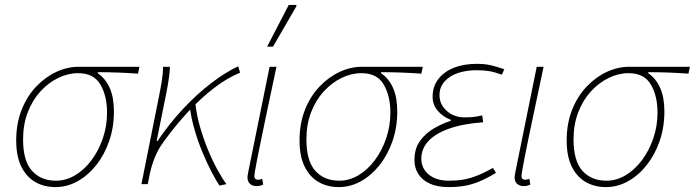

<svg xmlns="http://www.w3.org/2000/svg" viewBox="-20 -750 2830 782"><path d="M206 12Q159 12 123 -9Q87 -30 66.5 -72Q46 -114 46 -178Q46 -247 68 -302.5Q90 -358 127 -397Q164 -436 209 -457Q254 -478 300 -478H548L542 -450Q501 -453 460.5 -454.5Q420 -456 378 -456V-452Q410 -430 427 -391.5Q444 -353 444 -296Q444 -231 424.5 -175Q405 -119 371.5 -77Q338 -35 295.5 -11.5Q253 12 206 12ZM208 -14Q249 -14 286.5 -36.5Q324 -59 353 -98Q382 -137 399 -187Q416 -237 416 -291Q416 -359 389 -405.5Q362 -452 298 -452Q257 -452 217 -432.5Q177 -413 144.5 -377.5Q112 -342 93 -292.5Q74 -243 74 -182Q74 -94 110.5 -54Q147 -14 208 -14Z M556 0 628 -360Q634 -389 639 -420Q644 -451 644 -478H672Q672 -462 668 -433Q664 -404 658 -374L618 -176H622Q669 -246 725 -306Q781 -366 839 -410.5Q897 -455 950 -480L958 -454Q906 -433 853 -392.5Q800 -352 747.5 -296Q695 -240 646 -172Q625 -144 610.5 -108.5Q596 -73 588 -32L582 0ZM874 6Q859 -16 841 -51Q823 -86 805 -129Q787 -172 773.5 -218Q760 -264 754 -307L776 -326Q781 -280 795 -232Q809 -184 827.5 -139Q846 -94 866 -58Q886 -22 902 0Z M1024 8Q1009 8 998.5 -1Q988 -10 988 -28Q988 -33 989.5 -40Q991 -47 992 -54L1078 -478H1106Q1081 -360 1060.5 -263Q1040 -166 1028 -104.5Q1016 -43 1016 -32Q1016 -25 1020 -21.5Q1024 -18 1031 -18Q1034 -18 1037.5 -18.5Q1041 -19 1048 -22L1052 2Q1045 5 1038.5 6.5Q1032 8 1024 8ZM1068 -560 1156 -730H1186L1188 -726L1092 -560Z M1360 12Q1313 12 1277 -9Q1241 -30 1220.5 -72Q1200 -114 1200 -178Q1200 -247 1222 -302.5Q1244 -358 1281 -397Q1318 -436 1363 -457Q1408 -478 1454 -478H1702L1696 -450Q1655 -453 1614.5 -454.5Q1574 -456 1532 -456V-452Q1564 -430 1581 -391.5Q1598 -353 1598 -296Q1598 -231 1578.5 -175Q1559 -119 1525.5 -77Q1492 -35 1449.5 -11.5Q1407 12 1360 12ZM1362 -14Q1403 -14 1440.5 -36.5Q1478 -59 1507 -98Q1536 -137 1553 -187Q1570 -237 1570 -291Q1570 -359 1543 -405.5Q1516 -452 1452 -452Q1411 -452 1371 -432.5Q1331 -413 1298.5 -377.5Q1266 -342 1247 -292.5Q1228 -243 1228 -182Q1228 -94 1264.5 -54Q1301 -14 1362 -14Z M1806 12Q1762 12 1731 -2Q1700 -16 1684 -41Q1668 -66 1668 -98Q1668 -145 1691 -176.5Q1714 -208 1748 -227.5Q1782 -247 1816 -258V-262Q1786 -273 1764 -297.5Q1742 -322 1742 -356Q1742 -397 1764.5 -427Q1787 -457 1827.5 -473.5Q1868 -490 1922 -490Q1954 -490 1978 -484.5Q2002 -479 2034 -468L2024 -446Q1993 -457 1971 -460.5Q1949 -464 1920 -464Q1879 -464 1845 -452.5Q1811 -441 1790.5 -418Q1770 -395 1770 -362Q1770 -325 1799.5 -298.5Q1829 -272 1872 -272Q1892 -272 1907 -273.5Q1922 -275 1944 -280L1948 -252Q1865 -246 1809 -226Q1753 -206 1724.5 -175Q1696 -144 1696 -104Q1696 -64 1726.5 -39Q1757 -14 1808 -14Q1841 -14 1867 -18.5Q1893 -23 1921.5 -34Q1950 -45 1988 -66L2000 -46Q1962 -23 1931.5 -10.5Q1901 2 1871.5 7Q1842 12 1806 12Z M2112 8Q2097 8 2086.5 -1Q2076 -10 2076 -28Q2076 -33 2077.5 -40Q2079 -47 2080 -54L2166 -478H2194Q2169 -360 2148.5 -263Q2128 -166 2116 -104.5Q2104 -43 2104 -32Q2104 -25 2108 -21.5Q2112 -18 2119 -18Q2122 -18 2125.5 -18.5Q2129 -19 2136 -22L2140 2Q2133 5 2126.5 6.5Q2120 8 2112 8Z M2448 12Q2401 12 2365 -9Q2329 -30 2308.5 -72Q2288 -114 2288 -178Q2288 -247 2310 -302.5Q2332 -358 2369 -397Q2406 -436 2451 -457Q2496 -478 2542 -478H2790L2784 -450Q2743 -453 2702.5 -454.5Q2662 -456 2620 -456V-452Q2652 -430 2669 -391.5Q2686 -353 2686 -296Q2686 -231 2666.5 -175Q2647 -119 2613.5 -77Q2580 -35 2537.5 -11.5Q2495 12 2448 12ZM2450 -14Q2491 -14 2528.5 -36.5Q2566 -59 2595 -98Q2624 -137 2641 -187Q2658 -237 2658 -291Q2658 -359 2631 -405.5Q2604 -452 2540 -452Q2499 -452 2459 -432.5Q2419 -413 2386.5 -377.5Q2354 -342 2335 -292.5Q2316 -243 2316 -182Q2316 -94 2352.5 -54Q2389 -14 2450 -14Z"/></svg>

Font: Source Sans 3 VF
Style: Italic
Weight: 200
Italic angle: -11°
Designer: Paul D. Hunt
Foundry: Adobe Systems Incorporated
Version: Version 3.042;hotconv 1.0.118;makeotfexe 2.5.65603